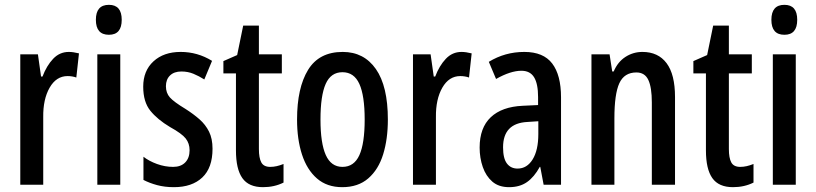

<svg xmlns="http://www.w3.org/2000/svg" viewBox="-20 -765 3379 795"><path d="M265 -550Q274 -550 284.5 -548.5Q295 -547 307 -544L296 -444Q288 -447 278.5 -448.5Q269 -450 260 -450Q213 -450 185.5 -402Q158 -354 159 -280V0H64V-540H137L150 -448H156Q173 -493 200 -521.5Q227 -550 265 -550Z M431 -745Q484 -745 484 -683Q484 -621 431 -621Q377 -621 377 -683Q377 -745 431 -745ZM478 -540V0H383V-540Z M860 -149Q860 -70 817.5 -30Q775 10 700 10Q662 10 630.5 1.5Q599 -7 574 -20V-116Q597 -98 630 -86Q663 -74 697 -74Q729 -74 747 -92.5Q765 -111 765 -143Q765 -171 749 -191.5Q733 -212 684 -239Q632 -270 602.5 -306.5Q573 -343 573 -406Q573 -472 615.5 -511Q658 -550 728 -550Q798 -550 858 -513L826 -436Q804 -450 781 -459.5Q758 -469 731 -469Q701 -469 684 -452.5Q667 -436 667 -408Q667 -380 683.5 -361.5Q700 -343 748 -314Q781 -293 806 -271Q831 -249 845.5 -220Q860 -191 860 -149Z M1099 -74Q1112 -74 1125.5 -77Q1139 -80 1154 -86V-9Q1116 10 1069 10Q1010 10 983.5 -27.5Q957 -65 957 -142V-461H905V-512L962 -537L987 -659H1052V-540H1147V-461H1052V-148Q1052 -111 1062 -92.5Q1072 -74 1099 -74Z M1586 -270Q1586 -189 1566.5 -126Q1547 -63 1505 -26.5Q1463 10 1397 10Q1334 10 1292.5 -26Q1251 -62 1230.5 -125Q1210 -188 1210 -270Q1210 -401 1255.5 -475.5Q1301 -550 1399 -550Q1487 -550 1536.5 -479Q1586 -408 1586 -270ZM1307 -270Q1307 -172 1329 -123Q1351 -74 1398 -74Q1446 -74 1468 -122.5Q1490 -171 1490 -270Q1490 -369 1468 -417.5Q1446 -466 1398 -466Q1350 -466 1328.5 -417.5Q1307 -369 1307 -270Z M1891 -550Q1900 -550 1910.5 -548.5Q1921 -547 1933 -544L1922 -444Q1914 -447 1904.5 -448.5Q1895 -450 1886 -450Q1839 -450 1811.5 -402Q1784 -354 1785 -280V0H1690V-540H1763L1776 -448H1782Q1799 -493 1826 -521.5Q1853 -550 1891 -550Z M2151 -550Q2230 -550 2266.5 -502Q2303 -454 2303 -362V0H2231L2217 -74H2215Q2192 -32 2162 -11Q2132 10 2088 10Q2045 10 2018.5 -13Q1992 -36 1979 -73.5Q1966 -111 1966 -154Q1966 -236 2012 -279.5Q2058 -323 2144 -327L2208 -330V-363Q2208 -418 2191.5 -445Q2175 -472 2139 -472Q2094 -472 2034 -438L2004 -509Q2071 -550 2151 -550ZM2164 -260Q2063 -255 2063 -155Q2063 -109 2079 -88Q2095 -67 2123 -67Q2162 -67 2185.5 -105Q2209 -143 2209 -210V-263Z M2640 -550Q2705 -550 2740 -503.5Q2775 -457 2775 -363V0H2679V-341Q2679 -403 2664.5 -434Q2650 -465 2615 -465Q2565 -465 2544.5 -420.5Q2524 -376 2524 -275V0H2429V-540H2504L2515 -469H2521Q2538 -509 2570 -529.5Q2602 -550 2640 -550Z M3045 -74Q3058 -74 3071.5 -77Q3085 -80 3100 -86V-9Q3062 10 3015 10Q2956 10 2929.5 -27.5Q2903 -65 2903 -142V-461H2851V-512L2908 -537L2933 -659H2998V-540H3093V-461H2998V-148Q2998 -111 3008 -92.5Q3018 -74 3045 -74Z M3228 -745Q3281 -745 3281 -683Q3281 -621 3228 -621Q3174 -621 3174 -683Q3174 -745 3228 -745ZM3275 -540V0H3180V-540Z"/></svg>

Font: Noto Sans Gurmukhi ExtraCondensed Medium
Style: Regular
Weight: 500
Width: 2
Designer: Jelle Bosma - Monotype Design Team
Foundry: Monotype Imaging Inc.
Version: Version 2.004; ttfautohint (v1.8.4.7-5d5b)